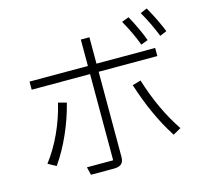

<svg xmlns="http://www.w3.org/2000/svg" viewBox="-122 -1004 1245 1166"><g transform="rotate(-15 500.0 -421.0)"><path d="M934 -683Q901 -767 855 -847L897 -865Q944 -783 977 -701ZM809 -661Q781 -738 732 -825L777 -842Q827 -750 853 -678ZM309 23 297 -27H462V-569H95V-620H462V-786H516V-620H885V-569H516V-34Q516 -4 501 9.5Q486 23 455 23ZM71 -110Q126 -182 166.5 -270.5Q207 -359 229 -452L281 -438Q257 -343 216 -250.5Q175 -158 122 -82ZM857 -82Q759 -234 695 -437L748 -452Q807 -259 907 -110Z"/></g></svg>

Font: IBM Plex Sans JP Light
Style: Regular
Weight: 300
Designer: Mike Abbink; Paul van der Laan; Pieter van Rosmalen; Wujin Sim; Yejin Wi; Jinhee Kim; Boomi Park; Yona Kim; Kichan Ma
Foundry: Sandoll Inc.
Version: Version 1.002